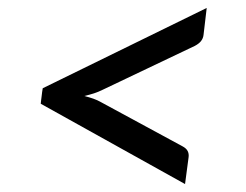

<svg xmlns="http://www.w3.org/2000/svg" viewBox="-20 -578 620 483"><path d="M83.5 -326.5 84.5 -334 86 -346.5 87.5 -356 500 -558 492 -490Q491 -481.5 485.8 -474.8Q480.5 -468 470 -462.5L239 -352.5Q228 -347 216.5 -343.2Q205 -339.5 192 -336.5Q204 -333.5 214.8 -329.8Q225.5 -326 235 -320.5L439 -210Q448.5 -205 452 -198.2Q455.5 -191.5 454.5 -183L445.5 -115L82.5 -317Z"/></svg>

Font: Lato Medium
Style: Italic
Weight: 500
Italic angle: -7°
Designer: Lukasz Dziedzic
Foundry: tyPoland Lukasz Dziedzic
Version: Version 2.006; 2014-01-15